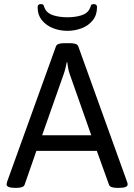

<svg xmlns="http://www.w3.org/2000/svg" viewBox="-20 -912 653 934"><path d="M321 -702Q336 -702 347 -698.5Q358 -695 361 -686L598 -28Q601 -20 601 -15Q601 2 558 2H550Q535 2 524 -1.5Q513 -5 510 -14L451 -178H157L100 -14Q97 -5 86 -1.5Q75 2 60 2H55Q12 2 12 -15Q12 -18 13 -21Q14 -24 15 -29L252 -686Q255 -695 266 -698.5Q277 -702 292 -702ZM307 -610H305Q302 -596 298.5 -581Q295 -566 290 -552L185 -254H424L319 -552Q314 -566 311.5 -581Q309 -596 307 -610ZM437 -892Q452 -892 452 -877Q452 -839 431 -813Q410 -787 377 -774.5Q344 -762 308 -762Q272 -762 239 -774.5Q206 -787 184.5 -813Q163 -839 163 -877Q163 -892 178 -892Q191 -892 192.5 -885.5Q194 -879 200 -867Q211 -846 241 -837Q271 -828 308 -828Q345 -828 374.5 -837Q404 -846 415 -867Q421 -879 422.5 -885.5Q424 -892 437 -892Z"/></svg>

Font: Asap VF Beta
Style: Regular
Weight: 400
Designer: Pablo Cosgaya
Foundry: Pablo Cosgaya
Version: Version 1.007